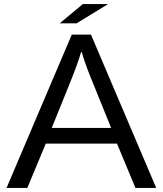

<svg xmlns="http://www.w3.org/2000/svg" viewBox="-20 -899 800 944"><path d="M387.2 -878.9H511.2L356.4 -784.2H273.4ZM333 -729H427.2L748 24.9H646L555.2 -192.9H205.1L114.3 24.9H12.2ZM526.4 -270 443.4 -475.1Q397.9 -584 382.3 -642.1H378.4Q363.8 -589.4 317.4 -475.1L234.4 -270Z"/></svg>

Font: FORM UDPGothic
Style: Regular
Weight: 400
Foundry: Pronama LLC
Version: Version 1.05101